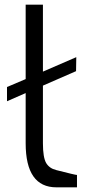

<svg xmlns="http://www.w3.org/2000/svg" viewBox="-20 -803 370 823"><path d="M90 -783H164V-496L307 -558L306 -498L164 -436V-189Q164 -128 178 -104Q192 -81 221 -74Q303 -53 310 -53V0H222Q90 0 90 -189V-404L10 -369V-430L90 -464Z"/></svg>

Font: Mina
Style: Regular
Weight: 400
Version: Version 1.000